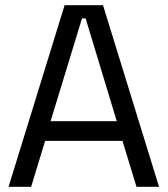

<svg xmlns="http://www.w3.org/2000/svg" viewBox="-20 -720 646 740"><path d="M13 0 229 -700H377L593 0H506L452 -177H154L100 0ZM430 -253 310 -649H296L175 -253Z"/></svg>

Font: Space Grotesk Frontify
Style: Regular
Weight: 400
Designer: Florian Karsten
Version: Version 2.000